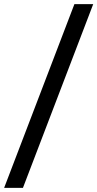

<svg xmlns="http://www.w3.org/2000/svg" viewBox="-51 -758 471 929"><path d="M-31 151 309 -738H400L60 151Z"/></svg>

Font: REM
Style: Regular
Weight: 400
Designer: Octavio Pardo
Foundry: Ashler Design
Version: Version 1.005;gftools[0.9.28]